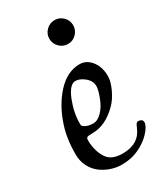

<svg xmlns="http://www.w3.org/2000/svg" viewBox="-167 -701 666 781"><g transform="rotate(-30 166.5 -311.0)"><path d="M184.1 -538.6Q167.5 -555.2 167.5 -578.1Q167.5 -601.1 184.1 -617.4Q200.7 -633.8 223.6 -633.8Q246.6 -633.8 262.9 -617.4Q279.3 -601.1 279.3 -578.1Q279.3 -555.2 262.9 -538.6Q246.6 -522 223.6 -522Q200.7 -522 184.1 -538.6ZM222.2 -427.7Q245.6 -427.7 264.2 -412.1Q298.3 -381.8 298.3 -328.1Q298.3 -303.7 282.5 -269.3Q266.6 -234.9 243.2 -211.9Q188.5 -158.2 128.9 -158.2Q108.9 -158.2 103 -155.5Q97.2 -152.8 97.2 -141.6Q97.2 -115.7 105.2 -89.6Q113.3 -63.5 127.9 -47.4Q148.9 -24.9 193.4 -24.9Q270.5 -24.9 295.4 -87.4Q300.3 -99.1 303.7 -103.5Q307.1 -107.9 312 -107.9Q319.3 -107.9 325.2 -105Q333 -101.1 333 -90.8Q333 -73.7 307.6 -45.9Q284.2 -21 248.5 -4.2Q212.9 12.7 168 12.7Q142.1 12.7 117.2 4.2Q92.3 -4.4 71.5 -20Q50.8 -35.6 37.8 -61.3Q24.9 -86.9 24.9 -118.2Q24.9 -189.5 43 -245.6Q67.9 -323.2 115.7 -375.5Q163.6 -427.7 222.2 -427.7ZM110.8 -201.2Q126 -190.9 150.9 -190.9Q171.9 -190.9 192.1 -211.9Q212.4 -232.9 224.6 -266.1Q237.3 -299.8 237.3 -316.4Q237.3 -345.2 207 -365.2Q189.9 -377 172.9 -377Q146 -377 124 -323.2Q102.5 -269 102.5 -219.2Q102.5 -210 103.8 -207.5Q105 -205.1 110.8 -201.2Z"/></g></svg>

Font: Cooper*
Style: Italic
Weight: 400
Italic angle: -7°
Designer: Owen Earl
Foundry: indestructible type*
Version: Version 0.001